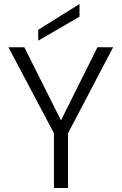

<svg xmlns="http://www.w3.org/2000/svg" viewBox="-20 -934 604 954"><path d="M464 -699C464 -699 283 -336 283 -336C283 -336 101 -699 101 -699C101 -699 22 -699 22 -699C22 -699 248 -272 248 -272C248 -272 248 0 248 0C248 0 318 0 318 0C318 0 318 -272 318 -272C318 -272 542 -699 542 -699C542 -699 464 -699 464 -699ZM375 -914C375 -914 170 -786 170 -786C170 -786 170 -732 170 -732C170 -732 375 -851 375 -851C375 -851 375 -914 375 -914Z"/></svg>

Font: wox.body
Style: Regular
Weight: 500
Designer: Ninad Kale (Devanagari), Jonny Pinhorn (Latin)
Foundry: Indian Type Foundry
Version: ""